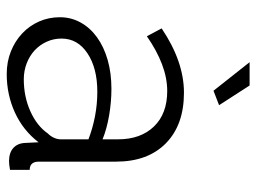

<svg xmlns="http://www.w3.org/2000/svg" viewBox="-118 -652 780 585"><g transform="rotate(90 272.5 -360.0)"><path d="M206 10Q169 10 137.5 -2.5Q106 -15 82.5 -37Q59 -59 46 -88.5Q33 -118 33 -152Q33 -186 49 -215Q65 -244 94 -265Q123 -286 163 -297.5Q203 -309 251 -309Q291 -309 332 -302Q373 -295 405 -282V-329Q405 -398 366 -438.5Q327 -479 258 -479Q218 -479 176 -463Q134 -447 91 -417L67 -462Q168 -530 263 -530Q361 -530 417 -475Q473 -420 473 -323V-88Q473 -60 498 -60V0Q481 3 472 3Q446 3 431.5 -10Q417 -23 416 -46L414 -87Q378 -40 323.5 -15Q269 10 206 10ZM222 -42Q275 -42 319.5 -62Q364 -82 387 -115Q396 -124 400.5 -134.5Q405 -145 405 -154V-239Q371 -252 334.5 -259Q298 -266 260 -266Q188 -266 143 -236Q98 -206 98 -157Q98 -133 107.5 -112Q117 -91 133.5 -75.5Q150 -60 173 -51Q196 -42 222 -42ZM170 -730H241L301 -637L257 -620Z"/></g></svg>

Font: PTCRaleway
Style: Regular
Weight: 400
Designer: Matt McInerney, Pablo Impallari, Rodrigo Fuenzalida
Foundry: Matt McInerney, Pablo Impallari, Rodrigo Fuenzalida
Version: Version 3.000g; ttfautohint (v1.5) -l 8 -r 28 -G 28 -x 14 -D